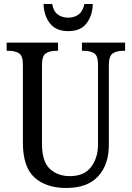

<svg xmlns="http://www.w3.org/2000/svg" viewBox="-20 -926 656 956"><path d="M310 10Q210 10 152 -42Q94 -94 94 -216V-605Q94 -649 74 -661Q54 -673 25 -673H13V-714H269V-673H258Q228 -673 208.5 -660.5Q189 -648 189 -601V-210Q189 -122 228 -85.5Q267 -49 328 -49Q399 -49 433.5 -94.5Q468 -140 468 -207V-605Q468 -649 448.5 -661Q429 -673 399 -673H388V-714H603V-673H592Q562 -673 542 -660.5Q522 -648 522 -601V-205Q522 -106 468.5 -48Q415 10 310 10ZM320 -771Q258 -771 228 -810.5Q198 -850 197 -906H240Q246 -870 267.5 -854Q289 -838 320 -838Q350 -838 371.5 -854Q393 -870 400 -906H442Q441 -850 411.5 -810.5Q382 -771 320 -771Z"/></svg>

Font: Noto Serif Sinhala Condensed
Style: Regular
Weight: 400
Width: 3
Designer: Jelle Bosma - Monotype Design Team
Foundry: Monotype Imaging Inc.
Version: Version 2.007; ttfautohint (v1.8.4.7-5d5b)